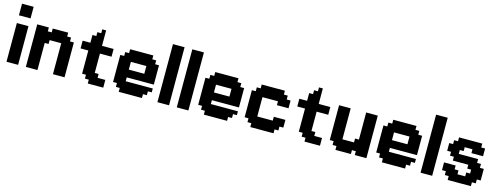

<svg xmlns="http://www.w3.org/2000/svg" viewBox="-18 -1165 4629 1775"><g transform="rotate(15 2296.5 -278.0)"><path d="M37 -555.6H148.1V-444.4H37ZM37 -370.4H148.1V0H37Z M333.3 -370.4H370.4V-407.4H518.5V-370.4H555.6V-333.3H592.6V0H481.5V-296.3H370.4V-259.3H333.3V0H222.2V-407.4H333.3Z M777.8 -74.1H740.7V-296.3H666.7V-370.4H740.7V-444.4H777.8V-481.5H814.8V-518.5H851.9V-370.4H963V-296.3H851.9V-111.1H888.9V-74.1H963V0H814.8V-37H777.8Z M1074.1 -74.1H1037V-333.3H1074.1V-370.4H1111.1V-407.4H1333.3V-370.4H1370.4V-333.3H1407.4V-148.1H1148.1V-111.1H1407.4V-74.1H1370.4V-37H1333.3V0H1111.1V-37H1074.1ZM1148.1 -222.2H1296.3V-296.3H1148.1Z M1481.5 -555.6H1592.6V0H1481.5Z M1666.7 -555.6H1777.8V0H1666.7Z M1888.9 -74.1H1851.9V-333.3H1888.9V-370.4H1925.9V-407.4H2148.1V-370.4H2185.2V-333.3H2222.2V-148.1H1963V-111.1H2222.2V-74.1H2185.2V-37H2148.1V0H1925.9V-37H1888.9ZM1963 -222.2H2111.1V-296.3H1963Z M2333.3 -74.1H2296.3V-333.3H2333.3V-370.4H2370.4V-407.4H2592.6V-370.4H2629.6V-333.3H2666.7V-259.3H2555.6V-296.3H2407.4V-111.1H2555.6V-148.1H2666.7V-74.1H2629.6V-37H2592.6V0H2370.4V-37H2333.3Z M2851.9 -74.1H2814.8V-296.3H2740.7V-370.4H2814.8V-444.4H2851.9V-481.5H2888.9V-518.5H2925.9V-370.4H3037V-296.3H2925.9V-111.1H2963V-74.1H3037V0H2888.9V-37H2851.9Z M3148.1 -74.1H3111.1V-407.4H3222.2V-111.1H3333.3V-148.1H3370.4V-407.4H3481.5V0H3370.4V-37H3333.3V0H3185.2V-37H3148.1Z M3592.6 -74.1H3555.6V-333.3H3592.6V-370.4H3629.6V-407.4H3851.9V-370.4H3888.9V-333.3H3925.9V-148.1H3666.7V-111.1H3925.9V-74.1H3888.9V-37H3851.9V0H3629.6V-37H3592.6ZM3666.7 -222.2H3814.8V-296.3H3666.7Z M4000 -555.6H4111.1V0H4000Z M4222.2 -74.1H4185.2V-148.1H4296.3V-111.1H4333.3V-74.1H4407.4V-111.1H4444.4V-148.1H4407.4V-185.2H4259.3V-222.2H4222.2V-259.3H4185.2V-333.3H4222.2V-370.4H4259.3V-407.4H4481.5V-370.4H4518.5V-296.3H4407.4V-333.3H4333.3V-296.3H4296.3V-259.3H4481.5V-222.2H4518.5V-185.2H4555.6V-74.1H4518.5V-37H4481.5V0H4259.3V-37H4222.2Z"/></g></svg>

Font: Jersey 15
Style: Regular
Weight: 400
Designer: Sarah Cadigan-Fried
Version: Version 1.001; ttfautohint (v1.8.4.7-5d5b)